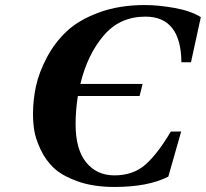

<svg xmlns="http://www.w3.org/2000/svg" viewBox="-20 -727 817 762"><path d="M111 -275Q111 -329 122.5 -383.5Q134 -438 165.5 -498Q197 -558 245 -603Q293 -648 373 -677.5Q453 -707 555 -707Q608 -707 672.5 -695.5Q737 -684 777 -659L738 -480H700Q698 -661 557 -661Q455 -661 391 -585.5Q327 -510 299 -394H546L534 -346H289Q280 -289 280 -235Q280 -134 322 -82.5Q364 -31 434 -31Q509 -31 557.5 -74Q606 -117 658 -205H699L648 -26Q568 15 434 15Q351 15 289 -7Q227 -29 194 -60Q161 -91 141 -134Q121 -177 116 -209Q111 -241 111 -275Z"/></svg>

Font: Heuristica
Style: Bold Italic
Weight: 700
Italic angle: -13°
Version: Version 1.0.2